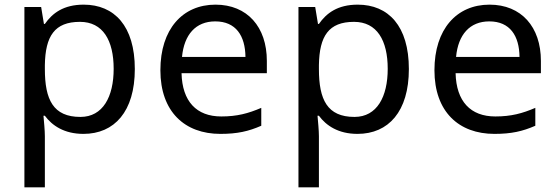

<svg xmlns="http://www.w3.org/2000/svg" viewBox="-20 -566 2398 826"><path d="M340 -546C253 -546 205 -509 173 -463H169L157 -536H85V240H173V20C173 -5 169 -45 167 -68H173C204 -26 256 10 339 10C472 10 560 -86 560 -269C560 -454 472 -546 340 -546ZM324 -472C423 -472 469 -392 469 -270C469 -150 423 -63 326 -63C209 -63 173 -137 173 -269V-286C175 -411 215 -472 324 -472Z M907 -546C765 -546 670 -440 670 -264C670 -85 775 10 928 10C1001 10 1049 -1 1104 -25V-102C1048 -78 1000 -65 932 -65C825 -65 764 -130 761 -251H1128V-304C1128 -450 1044 -546 907 -546ZM906 -474C995 -474 1035 -412 1036 -321H763C772 -417 822 -474 906 -474Z M1519 -546C1432 -546 1384 -509 1352 -463H1348L1336 -536H1264V240H1352V20C1352 -5 1348 -45 1346 -68H1352C1383 -26 1435 10 1518 10C1651 10 1739 -86 1739 -269C1739 -454 1651 -546 1519 -546ZM1503 -472C1602 -472 1648 -392 1648 -270C1648 -150 1602 -63 1505 -63C1388 -63 1352 -137 1352 -269V-286C1354 -411 1394 -472 1503 -472Z M2086 -546C1944 -546 1849 -440 1849 -264C1849 -85 1954 10 2107 10C2180 10 2228 -1 2283 -25V-102C2227 -78 2179 -65 2111 -65C2004 -65 1943 -130 1940 -251H2307V-304C2307 -450 2223 -546 2086 -546ZM2085 -474C2174 -474 2214 -412 2215 -321H1942C1951 -417 2001 -474 2085 -474Z"/></svg>

Font: Noto Sans Sunuwar
Style: Regular
Weight: 400
Designer: Anshuman Pandey
Foundry: Jamra Patel LLC
Version: Version 1.000